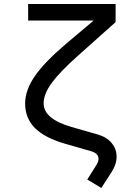

<svg xmlns="http://www.w3.org/2000/svg" viewBox="-20 -750 640 955"><path d="M484 185 414 143 460 70Q470 54 470 40Q470 14 436 3L304 -35Q203 -64 154 -113Q105 -162 105 -235Q105 -302 154 -372.5Q203 -443 312 -535L446 -648H120V-730H555V-640L369 -474Q279 -394 238 -338.5Q197 -283 197 -236Q197 -159 334 -119L463 -82Q510 -69 535 -39Q560 -9 560 29Q560 68 533 109Z"/></svg>

Font: JetBrainsMonoNL NFM
Style: Regular
Weight: 400
Monospace: yes
Designer: Philipp Nurullin, Konstantin Bulenkov
Foundry: JetBrains
Version: Version 2.304; ttfautohint (v1.8.4.7-5d5b);Nerd Fonts 3.3.0